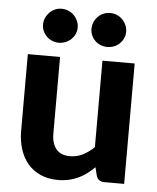

<svg xmlns="http://www.w3.org/2000/svg" viewBox="-52 -766 671 819"><g transform="rotate(5 283.0 -356.5)"><path d="M509.5 -515.5V0H424.5Q398 0 390.5 -24L381.5 -60Q366 -45 349.5 -32.5Q333 -20 314.2 -11Q295.5 -2 273.8 3Q252 8 226.5 8Q184.5 8 151.8 -6.5Q119 -21 97 -47Q75 -73 63.5 -109Q52 -145 52 -188V-515.5H190V-188Q190 -145 209.8 -121.2Q229.5 -97.5 268.5 -97.5Q297.5 -97.5 323 -110.2Q348.5 -123 371.5 -145V-515.5ZM254 -647Q254 -632 248 -619Q242 -606 231.8 -596.2Q221.5 -586.5 207.8 -581Q194 -575.5 178.5 -575.5Q164 -575.5 150.8 -581Q137.5 -586.5 127.5 -596.2Q117.5 -606 111.5 -619Q105.5 -632 105.5 -647Q105.5 -662 111.5 -675.5Q117.5 -689 127.5 -699.2Q137.5 -709.5 150.8 -715.2Q164 -721 178.5 -721Q194 -721 207.8 -715.2Q221.5 -709.5 231.8 -699.2Q242 -689 248 -675.5Q254 -662 254 -647ZM461.5 -647Q461.5 -632 455.5 -619Q449.5 -606 439.5 -596.2Q429.5 -586.5 415.8 -581Q402 -575.5 386.5 -575.5Q371.5 -575.5 358 -581Q344.5 -586.5 334.5 -596.2Q324.5 -606 318.8 -619Q313 -632 313 -647Q313 -662 318.8 -675.5Q324.5 -689 334.5 -699.2Q344.5 -709.5 358 -715.2Q371.5 -721 386.5 -721Q402 -721 415.8 -715.2Q429.5 -709.5 439.5 -699.2Q449.5 -689 455.5 -675.5Q461.5 -662 461.5 -647Z"/></g></svg>

Font: Lato 2
Style: Regular
Weight: 800
Designer: Lukasz Dziedzic with Adam Twardoch and Botio Nikoltchev
Foundry: tyPoland Lukasz Dziedzic
Version: Version 2.015; 2015-08-06; http://www.latofonts.com/